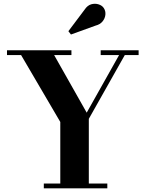

<svg xmlns="http://www.w3.org/2000/svg" viewBox="-20 -1023 794 1043"><path d="M218 0V-26H307.5V-360.5L94.5 -724H18V-750H368V-724H274L451 -411L627 -724H527V-750H733V-724H658L462.5 -377.5V-26H563V0ZM365.5 -835.5 351.5 -853.5 439.5 -970.5Q455 -994 476 -999.8Q497 -1005.5 516 -999.2Q535 -993 544 -979Q554.5 -963 552.5 -943Q550.5 -923 537 -906.5Q523.5 -890 499.5 -884Z"/></svg>

Font: Bodoni Moda 9pt
Style: Bold
Weight: 700
Designer: Owen Earl
Foundry: indestructible type
Version: Version 2.005